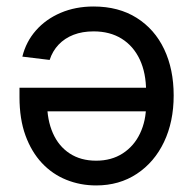

<svg xmlns="http://www.w3.org/2000/svg" viewBox="-20 -561 597 591"><path d="M268.1 -541Q345.2 -541 400.6 -506.1Q456.1 -471.2 485.4 -409.4Q514.6 -347.7 514.6 -267.1Q514.6 -186.5 484.9 -124Q455.1 -61.5 401.1 -25.9Q347.2 9.8 275.9 9.8Q227.1 9.8 184.1 -7.6Q141.1 -24.9 108.9 -59.3Q76.7 -93.8 58.3 -144.3Q40 -194.8 40 -262.2V-291H463.9V-218.3H86.9L125 -244.6Q125 -191.4 142.8 -151.1Q160.6 -110.8 194.6 -88.6Q228.5 -66.4 275.9 -66.4Q323.2 -66.4 357.9 -88.9Q392.6 -111.3 411.1 -150.4Q429.7 -189.5 429.7 -238.3V-279.8Q429.7 -336.4 410.2 -377.9Q390.6 -419.4 354.5 -441.9Q318.4 -464.4 268.1 -464.4Q233.4 -464.4 206.3 -453.9Q179.2 -443.4 160.4 -423.6Q141.6 -403.8 132.8 -376.5L48.8 -386.7Q60.1 -432.6 90.6 -467.3Q121.1 -502 166.7 -521.5Q212.4 -541 268.1 -541Z"/></svg>

Font: Inter 24pt
Style: Regular
Weight: 400
Designer: Rasmus Andersson
Foundry: rsms
Version: Version 4.001;git-66647c0bb